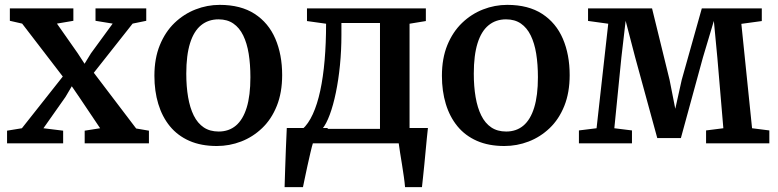

<svg xmlns="http://www.w3.org/2000/svg" viewBox="-20 -589 3198 789"><path d="M70 -62 238 -274.5 71 -492 20.5 -503.5V-554.5H281.5V-503.5L214 -492L299.5 -370L327.5 -327L353.5 -369.5L443 -492L372.5 -503.5V-554.5H581V-503.5L525 -492L365.5 -290L539.5 -61L592 -52V0H328V-52L391.5 -62L305.5 -190L275 -234.5L249 -190.5L158.5 -62L239.5 -52V0H9V-52Z M614.5 -277.5Q614.5 -349 636.8 -403.5Q659 -458 697.2 -494.8Q735.5 -531.5 783.5 -550.2Q831.5 -569 883 -569Q969.5 -569 1026.5 -532Q1083.5 -495 1111.5 -429.8Q1139.5 -364.5 1139.5 -280.5Q1139.5 -208.5 1117.5 -153.8Q1095.5 -99 1057.2 -62.5Q1019 -26 971 -7.5Q923 11 871 11Q806.5 11 758.2 -10.2Q710 -31.5 678.2 -70.2Q646.5 -109 630.5 -161.8Q614.5 -214.5 614.5 -277.5ZM878.5 -48.5Q920.5 -48.5 949.5 -73Q978.5 -97.5 993.8 -147Q1009 -196.5 1009 -271.5Q1009 -324.5 1002 -368Q995 -411.5 979.5 -443.2Q964 -475 939 -492.2Q914 -509.5 878 -509.5Q836 -509.5 806.2 -485.2Q776.5 -461 761 -411.5Q745.5 -362 745.5 -286.5Q745.5 -233.5 753 -189.8Q760.5 -146 776.2 -114.2Q792 -82.5 817.2 -65.5Q842.5 -48.5 878.5 -48.5Z M1201.5 0V-58H1222.5Q1247 -79.5 1265.5 -120Q1284 -160.5 1296 -216.2Q1308 -272 1314 -341.5Q1320 -411 1320 -491.5L1241.5 -502.5V-554.5H1730V-502.5L1663 -491.5V0ZM1304.5 -59.5H1541.5V-494.5H1383V-445Q1383 -381.5 1377 -321Q1371 -260.5 1360.2 -208.5Q1349.5 -156.5 1335.2 -118Q1321 -79.5 1304.5 -59.5ZM1149.5 180Q1150.5 146.5 1151.8 106.2Q1153 66 1154.8 22.2Q1156.5 -21.5 1158.5 -63H1328.5L1267 -4.5Q1262 11 1255.8 37.8Q1249.5 64.5 1243.2 93.5Q1237 122.5 1232 146.2Q1227 170 1225 180ZM1644.5 180Q1643 161 1639.5 136.8Q1636 112.5 1632 87.2Q1628 62 1624.2 39Q1620.5 16 1618.5 0L1575.5 -63H1738.5Q1736.5 -45 1734 -20.2Q1731.5 4.5 1729 32Q1726.5 59.5 1723.8 86.8Q1721 114 1718.5 138.2Q1716 162.5 1714 180Z M1796 -277.5Q1796 -349 1818.2 -403.5Q1840.5 -458 1878.8 -494.8Q1917 -531.5 1965 -550.2Q2013 -569 2064.5 -569Q2151 -569 2208 -532Q2265 -495 2293 -429.8Q2321 -364.5 2321 -280.5Q2321 -208.5 2299 -153.8Q2277 -99 2238.8 -62.5Q2200.5 -26 2152.5 -7.5Q2104.5 11 2052.5 11Q1988 11 1939.8 -10.2Q1891.5 -31.5 1859.8 -70.2Q1828 -109 1812 -161.8Q1796 -214.5 1796 -277.5ZM2060 -48.5Q2102 -48.5 2131 -73Q2160 -97.5 2175.2 -147Q2190.5 -196.5 2190.5 -271.5Q2190.5 -324.5 2183.5 -368Q2176.5 -411.5 2161 -443.2Q2145.5 -475 2120.5 -492.2Q2095.5 -509.5 2059.5 -509.5Q2017.5 -509.5 1987.8 -485.2Q1958 -461 1942.5 -411.5Q1927 -362 1927 -286.5Q1927 -233.5 1934.5 -189.8Q1942 -146 1957.8 -114.2Q1973.5 -82.5 1998.8 -65.5Q2024 -48.5 2060 -48.5Z M2359 0V-53L2431.5 -62L2479.5 -491.5L2396.5 -503V-554.5H2659.5L2731.5 -261L2755 -142L2781.5 -261L2864 -554.5H3110.5V-502.5L3026.5 -491L3070.5 -62L3141.5 -53V0H2881.5V-53L2952.5 -62L2928 -350.5L2913.5 -503L2868.5 -352.5L2778 -21.5H2681L2590 -354L2551 -503.5L2533.5 -353L2504.5 -62L2577 -53V0Z"/></svg>

Font: Merriweather 20pt SemiBold
Style: Regular
Weight: 600
Version: Version 2.100